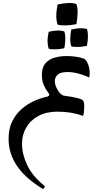

<svg xmlns="http://www.w3.org/2000/svg" viewBox="-20 -768 655 1274"><path d="M290 -126Q307 -130 307 -140Q307 -145 294.5 -161Q282 -177 270 -204.5Q258 -232 258 -271Q258 -320 280.5 -347Q303 -374 340.5 -385Q378 -396 420 -396Q451 -396 482 -392Q513 -388 537 -379Q551 -373 563 -344.5Q575 -316 575 -284Q575 -266 572 -254Q538 -270 500 -280Q462 -290 429 -290Q381 -290 362.5 -272.5Q344 -255 344 -231Q344 -209 354 -187Q364 -165 378 -150Q392 -135 405 -133Q465 -125 491.5 -118Q518 -111 527 -105Q533 -101 536 -89.5Q539 -78 539 -63Q539 -47 537.5 -30.5Q536 -14 532 1Q489 -14 448.5 -20.5Q408 -27 360 -27Q287 -27 234.5 1.5Q182 30 154 78.5Q126 127 126 186Q126 254 160.5 327.5Q195 401 277 467Q277 474 273 479Q269 484 265 486Q148 415 92.5 332.5Q37 250 37 154Q37 85 62 35.5Q87 -14 126 -47Q165 -80 208.5 -99Q252 -118 290 -126ZM362 -605Q354 -629 353.5 -660.5Q353 -692 362 -738Q401 -747 434.5 -748Q468 -749 487 -741Q503 -696 487 -608Q450 -600 414.5 -599.5Q379 -599 362 -605ZM303 -445Q296 -466 295.5 -492.5Q295 -519 303 -557Q335 -565 362.5 -565.5Q390 -566 407 -559Q420 -521 407 -448Q375 -441 346 -440.5Q317 -440 303 -445ZM453 -461Q446 -481 446 -507.5Q446 -534 453 -572Q486 -580 513.5 -580.5Q541 -581 557 -575Q570 -536 557 -464Q526 -457 496.5 -456.5Q467 -456 453 -461Z"/></svg>

Font: Ruwudu Medium
Style: Regular
Weight: 500
Designer: Becca Hirsbrunner Spalinger
Foundry: SIL International
Version: Version 3.000